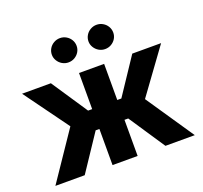

<svg xmlns="http://www.w3.org/2000/svg" viewBox="-127 -891 1100 1039"><g transform="rotate(-20 423.0 -371.5)"><path d="M208 -275.4 22.5 -530.3H188.5L327.1 -322.3H350.6V-530.3H495.1V-322.3H518.6L657.2 -530.3H823.2L637.7 -275.4L824.2 0H655.3L516.6 -208H495.1V0H350.6V-208H329.1L190.4 0H21.5ZM246.1 -672.9Q246.1 -691.9 255.6 -708Q265.1 -724.1 281.7 -733.6Q298.3 -743.2 317.4 -743.2Q336.9 -743.2 353.3 -733.6Q369.6 -724.1 379.2 -708Q388.7 -691.9 388.7 -672.9Q388.7 -654.3 379.2 -638.4Q369.6 -622.6 353.3 -613Q336.9 -603.5 317.4 -603.5Q298.3 -603.5 282 -613Q265.6 -622.6 255.9 -638.7Q246.1 -654.8 246.1 -672.9ZM457 -672.9Q457 -691.9 466.6 -708Q476.1 -724.1 492.7 -733.6Q509.3 -743.2 528.3 -743.2Q547.9 -743.2 564.2 -733.6Q580.6 -724.1 590.1 -708Q599.6 -691.9 599.6 -672.9Q599.6 -654.3 590.1 -638.4Q580.6 -622.6 564.2 -613Q547.9 -603.5 528.3 -603.5Q509.3 -603.5 492.9 -613Q476.6 -622.6 466.8 -638.7Q457 -654.8 457 -672.9Z"/></g></svg>

Font: Pretendard JP
Style: Bold
Weight: 700
Designer: Base glyphs from Inter by Rasmus Andersson; Hangeul glyphs from Noto Sans CJK(Source Han Sans) by Jang Soo-young and Kan
Foundry: Kil Hyung-jin
Version: Version 1.309